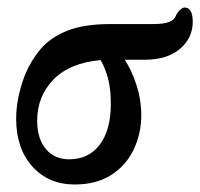

<svg xmlns="http://www.w3.org/2000/svg" viewBox="-20 -480 533 511"><path d="M179 11Q109 11 66 -37Q23 -85 23 -164Q23 -220 47 -282Q63 -320 88.5 -350Q114 -380 158.5 -398Q203 -416 275 -416H389Q439 -416 447 -436Q451 -446 458.5 -453Q466 -460 471 -460Q493 -460 493 -422Q493 -379 459 -350Q425 -321 365 -321H312Q331 -292 343.5 -253Q356 -214 356 -174Q356 -124 335.5 -81.5Q315 -39 275.5 -14Q236 11 179 11ZM79 -159Q79 -111 102 -83.5Q125 -56 164 -56Q216 -56 245.5 -95Q275 -134 275 -204Q275 -243 267.5 -271Q260 -299 248 -320Q166 -313 122.5 -268.5Q79 -224 79 -159Z"/></svg>

Font: Junicode SmExp
Style: Bold Italic
Weight: 700
Width: 6
Italic angle: -11°
Designer: Peter S. Baker
Version: Version 2.205; ttfautohint (v1.8.4)